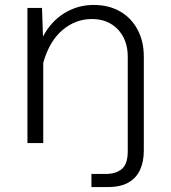

<svg xmlns="http://www.w3.org/2000/svg" viewBox="-20 -579 690 777"><path d="M359 -559Q420 -559 465.5 -533Q511 -507 536.5 -459.5Q562 -412 562 -350V30Q562 75 547 108Q532 141 500 159.5Q468 178 416 178H350V125H407Q449 125 473 105Q497 85 497 33V-349Q497 -418 457 -460Q417 -502 352 -502Q286 -502 233 -457.5Q180 -413 155 -325V0H91V-547H150L154 -431Q186 -492 240 -525.5Q294 -559 359 -559Z"/></svg>

Font: Azeret Mono ExtraLight
Style: Regular
Weight: 250
Designer: Martin Vácha
Foundry: Displaay
Version: Version 1.002